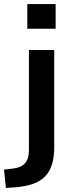

<svg xmlns="http://www.w3.org/2000/svg" viewBox="-74 -736 353 949"><path d="M61 -594V-716H201V-594ZM-45 193 -54 102 -8 97Q31 92 50 70.5Q69 49 69 7V-489H194V-9Q194 40 183 76Q172 112 149 136Q126 160 88.5 173Q51 186 -2 190Z"/></svg>

Font: Nunito Sans 12pt ExtraLight
Style: Regular
Weight: 200
Designer: Vernon Adams
Foundry: Vernon Adams
Version: Version 3.101;gftools[0.9.27]